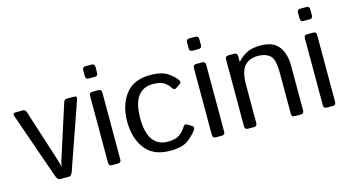

<svg xmlns="http://www.w3.org/2000/svg" viewBox="-77 -989 2362 1296"><g transform="rotate(-15 1103.5 -341.0)"><path d="M22 -488.8Q13.7 -512.7 35.2 -512.7H88.4Q104 -512.7 110.4 -493.7L213.9 -171.4Q226.6 -131.8 231.2 -116.9Q235.8 -102.1 239.7 -80.1H241.7Q245.6 -102.1 250.2 -116.9Q254.9 -131.8 267.6 -171.4L371.1 -493.7Q377.4 -512.7 393.1 -512.7H446.3Q467.8 -512.7 459.5 -488.8L299.3 -29.8Q289.1 0 272.9 0H208.5Q192.4 0 182.1 -29.8Z M572.8 0Q550.8 0 550.8 -22V-490.7Q550.8 -512.7 572.8 -512.7H614.7Q636.7 -512.7 636.7 -490.7V-22Q636.7 0 614.7 0ZM572.8 -605.5Q550.8 -605.5 550.8 -627.4V-669.4Q550.8 -691.4 572.8 -691.4H614.7Q636.7 -691.4 636.7 -669.4V-627.4Q636.7 -605.5 614.7 -605.5Z M747.6 -256.3Q747.6 -371.1 804.4 -446Q861.3 -521 978.5 -521Q1057.6 -521 1099.4 -492.9Q1141.1 -464.8 1159.7 -435.5Q1169.9 -419.4 1155.3 -409.7L1124.5 -389.6Q1109.9 -379.4 1095.2 -402.8Q1081.1 -425.3 1055.4 -441.4Q1029.8 -457.5 978.5 -457.5Q911.6 -457.5 875 -408.2Q838.4 -358.9 838.4 -256.3Q838.4 -153.8 875 -104.5Q911.6 -55.2 978.5 -55.2Q1032.7 -55.2 1061.5 -75.9Q1090.3 -96.7 1103.5 -121.1Q1116.2 -144 1132.3 -134.3L1165 -114.7Q1179.7 -106 1169.4 -88.4Q1157.2 -67.4 1114 -29.5Q1070.8 8.3 978.5 8.3Q861.3 8.3 804.4 -66.7Q747.6 -141.6 747.6 -256.3Z M1298.3 0Q1276.4 0 1276.4 -22V-490.7Q1276.4 -512.7 1298.3 -512.7H1340.3Q1362.3 -512.7 1362.3 -490.7V-22Q1362.3 0 1340.3 0ZM1298.3 -605.5Q1276.4 -605.5 1276.4 -627.4V-669.4Q1276.4 -691.4 1298.3 -691.4H1340.3Q1362.3 -691.4 1362.3 -669.4V-627.4Q1362.3 -605.5 1340.3 -605.5Z M1522.9 0Q1501 0 1501 -22V-490.7Q1501 -512.7 1522.9 -512.7H1564Q1585.9 -512.7 1585.9 -490.7V-451.7H1587.9Q1619.6 -486.8 1656.2 -503.9Q1692.9 -521 1747.6 -521Q1836.4 -521 1875.2 -470.9Q1914.1 -420.9 1914.1 -334V-22Q1914.1 0 1892.1 0H1850.1Q1828.1 0 1828.1 -22V-310.5Q1828.1 -406.2 1796.4 -431.9Q1764.6 -457.5 1715.8 -457.5Q1652.3 -457.5 1619.6 -419.7Q1586.9 -381.8 1586.9 -290V-22Q1586.9 0 1564.9 0Z M2073.7 0Q2051.8 0 2051.8 -22V-490.7Q2051.8 -512.7 2073.7 -512.7H2115.7Q2137.7 -512.7 2137.7 -490.7V-22Q2137.7 0 2115.7 0ZM2073.7 -605.5Q2051.8 -605.5 2051.8 -627.4V-669.4Q2051.8 -691.4 2073.7 -691.4H2115.7Q2137.7 -691.4 2137.7 -669.4V-627.4Q2137.7 -605.5 2115.7 -605.5Z"/></g></svg>

Font: Istok
Style: Regular
Weight: 500
Designer: Andrey V. Panov
Foundry: Andrey V. Panov
Version: Version 1.0.3